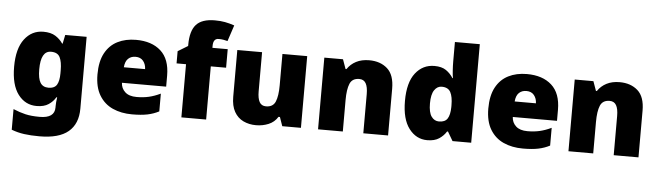

<svg xmlns="http://www.w3.org/2000/svg" viewBox="-56 -1000 5057 1475"><g transform="rotate(5 2472.5 -262.5)"><path d="M243 -563Q301 -563 336.5 -540.5Q372 -518 394 -485H398L412 -553H577V1Q577 118 504.5 179Q432 240 282 240Q215 240 164 233Q113 226 66 208V49Q116 70 161 80.5Q206 91 271 91Q386 91 386 9V-1Q386 -30 392 -70H386Q367 -37 332 -13.5Q297 10 240 10Q152 10 97 -63Q42 -136 42 -276Q42 -416 98 -489.5Q154 -563 243 -563ZM315 -415Q236 -415 236 -273Q236 -201 256 -169.5Q276 -138 318 -138Q365 -138 383 -167.5Q401 -197 401 -256V-279Q401 -344 383.5 -379.5Q366 -415 315 -415Z M958 -563Q1079 -563 1149 -500Q1219 -437 1219 -310V-225H878Q880 -182 910.5 -154Q941 -126 999 -126Q1051 -126 1094 -136Q1137 -146 1183 -168V-31Q1143 -10 1095.5 0Q1048 10 976 10Q892 10 826.5 -19.5Q761 -49 723 -112Q685 -175 685 -273Q685 -373 719.5 -437Q754 -501 815.5 -532Q877 -563 958 -563ZM965 -433Q931 -433 908.5 -412Q886 -391 882 -345H1046Q1045 -382 1024.5 -407.5Q1004 -433 965 -433Z M1665 -410H1547V0H1356V-410H1283V-504L1360 -551V-560Q1360 -667 1404 -716Q1448 -765 1548 -765Q1591 -765 1626 -758.5Q1661 -752 1699 -739L1658 -615Q1644 -619 1626.5 -622Q1609 -625 1589 -625Q1547 -625 1547 -568V-553H1665Z M2278 -553V0H2134L2110 -69H2099Q2073 -27 2028 -8.5Q1983 10 1932 10Q1878 10 1834 -11Q1790 -32 1764.5 -77Q1739 -122 1739 -193V-553H1930V-251Q1930 -197 1945.5 -169Q1961 -141 1996 -141Q2050 -141 2068.5 -185Q2087 -229 2087 -311V-553Z M2756 -563Q2842 -563 2896 -515Q2950 -467 2950 -360V0H2759V-302Q2759 -357 2743 -385Q2727 -413 2692 -413Q2638 -413 2619.5 -369Q2601 -325 2601 -242V0H2410V-553H2554L2580 -480H2587Q2613 -519 2655.5 -541Q2698 -563 2756 -563Z M3252 10Q3167 10 3111.5 -63Q3056 -136 3056 -276Q3056 -418 3112.5 -490.5Q3169 -563 3259 -563Q3315 -563 3348.5 -540Q3382 -517 3404 -482H3408Q3404 -503 3401.5 -540Q3399 -577 3399 -612V-760H3591V0H3447L3406 -70H3399Q3379 -37 3344 -13.5Q3309 10 3252 10ZM3330 -141Q3376 -141 3395 -170Q3414 -199 3415 -259V-274Q3415 -339 3396.5 -374Q3378 -409 3328 -409Q3294 -409 3271.5 -376Q3249 -343 3249 -273Q3249 -204 3271.5 -172.5Q3294 -141 3330 -141Z M3972 -563Q4093 -563 4163 -500Q4233 -437 4233 -310V-225H3892Q3894 -182 3924.5 -154Q3955 -126 4013 -126Q4065 -126 4108 -136Q4151 -146 4197 -168V-31Q4157 -10 4109.5 0Q4062 10 3990 10Q3906 10 3840.5 -19.5Q3775 -49 3737 -112Q3699 -175 3699 -273Q3699 -373 3733.5 -437Q3768 -501 3829.5 -532Q3891 -563 3972 -563ZM3979 -433Q3945 -433 3922.5 -412Q3900 -391 3896 -345H4060Q4059 -382 4038.5 -407.5Q4018 -433 3979 -433Z M4687 -563Q4773 -563 4827 -515Q4881 -467 4881 -360V0H4690V-302Q4690 -357 4674 -385Q4658 -413 4623 -413Q4569 -413 4550.5 -369Q4532 -325 4532 -242V0H4341V-553H4485L4511 -480H4518Q4544 -519 4586.5 -541Q4629 -563 4687 -563Z"/></g></svg>

Font: Noto Sans Khmer UI Black
Style: Regular
Weight: 900
Designer: Danh Hong and the Monotype Design Team
Foundry: Monotype Imaging Inc.
Version: Version 2.002; ttfautohint (v1.8.4.7-5d5b)